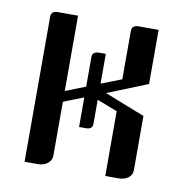

<svg xmlns="http://www.w3.org/2000/svg" viewBox="-58 -493 524 549"><g transform="rotate(10 204.0 -219.0)"><path d="M47.9 0V-420.9Q47.9 -438 66.9 -438H126V-219.2L184.1 -242.2V-328.1Q184.1 -344.2 204.1 -344.2H223.1V-257.8L282.2 -280.8V-420.9Q282.2 -438 301.8 -438H359.9V-280.8L243.2 -233.9L359.9 -188V-30.8Q359.9 -16.6 348.6 -8.3Q337.4 0 320.8 0H282.2V-188L223.1 -210.9V-141.1Q223.1 -125 204.1 -125H184.1V-210.9L126 -188V-30.8Q126 -17.6 113.8 -8.3Q102.5 0 86.9 0Z"/></g></svg>

Font: Hhenum
Style: Regular
Weight: 400
Designer: T. Christopher White
Version: Version 1.0